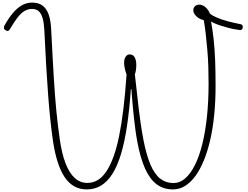

<svg xmlns="http://www.w3.org/2000/svg" viewBox="-20 -1443 1918 1482"><path d="M650 19Q543 19 479.5 -75Q416 -169 388 -361Q377 -439 368 -524Q359 -609 351.5 -710.5Q344 -812 336.5 -935.5Q329 -1059 322 -1214Q319 -1267 309 -1302.5Q299 -1338 279.5 -1356Q260 -1374 227 -1374Q196 -1374 169 -1358Q142 -1342 115 -1307Q88 -1272 56 -1217Q51 -1208 43 -1205Q35 -1202 24 -1209Q12 -1216 10.5 -1225Q9 -1234 13 -1243Q46 -1303 80 -1343Q114 -1383 150.5 -1403Q187 -1423 228 -1423Q278 -1423 309 -1399.5Q340 -1376 356 -1330Q372 -1284 375 -1215Q381 -1106 385.5 -1015Q390 -924 395 -848.5Q400 -773 404.5 -708Q409 -643 415 -586Q421 -529 427 -476Q433 -423 441 -370Q457 -257 486 -182Q515 -107 557 -69Q599 -31 654 -31Q697 -31 733.5 -52.5Q770 -74 800 -118.5Q830 -163 855 -230.5Q880 -298 899 -391Q918 -484 932.5 -603Q947 -722 957 -868Q950 -886 944 -911Q938 -936 938 -958Q938 -976 942.5 -990Q947 -1004 957 -1013.5Q967 -1023 982 -1023Q1008 -1023 1020 -999.5Q1032 -976 1032 -944Q1032 -923 1029.5 -904Q1027 -885 1021 -869Q1030 -794 1036.5 -731Q1043 -668 1050 -610.5Q1057 -553 1065.5 -493Q1074 -433 1087 -364Q1110 -246 1141.5 -172Q1173 -98 1217 -64Q1261 -30 1319 -30Q1368 -30 1409.5 -66Q1451 -102 1484.5 -169Q1518 -236 1541.5 -330.5Q1565 -425 1577.5 -543Q1590 -661 1590 -798Q1590 -863 1588 -927.5Q1586 -992 1580.5 -1055.5Q1575 -1119 1568.5 -1177Q1562 -1235 1553 -1287Q1515 -1297 1493.5 -1319.5Q1472 -1342 1472 -1364Q1472 -1382 1484.5 -1394.5Q1497 -1407 1518 -1407Q1544 -1407 1566.5 -1387Q1589 -1367 1600 -1339Q1615 -1324 1652 -1308Q1689 -1292 1737.5 -1279Q1786 -1266 1838 -1256Q1847 -1254 1850.5 -1248.5Q1854 -1243 1854 -1234Q1854 -1224 1848.5 -1217.5Q1843 -1211 1832 -1211Q1815 -1213 1790 -1217.5Q1765 -1222 1737.5 -1229.5Q1710 -1237 1684.5 -1245Q1659 -1253 1638.5 -1262Q1618 -1271 1609 -1277Q1620 -1219 1628.5 -1144.5Q1637 -1070 1640.5 -979.5Q1644 -889 1644 -779Q1644 -662 1633.5 -557Q1623 -452 1602.5 -363Q1582 -274 1553 -203.5Q1524 -133 1487.5 -83.5Q1451 -34 1408 -7.5Q1365 19 1316 19Q1243 19 1190.5 -19.5Q1138 -58 1101 -139Q1064 -220 1040 -348Q1031 -397 1024.5 -446.5Q1018 -496 1012.5 -546Q1007 -596 1002.5 -648Q998 -700 994 -755H990Q979 -594 960 -468.5Q941 -343 913 -251Q885 -159 846 -98.5Q807 -38 758 -9.5Q709 19 650 19Z"/></svg>

Font: Playwrite BE WAL ExtraLight
Style: Regular
Weight: 250
Version: Version 1.002